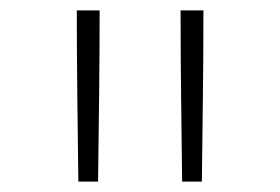

<svg xmlns="http://www.w3.org/2000/svg" viewBox="-20 -792 540 370"><path d="M131 -442Q130 -524 129 -606.5Q128 -689 128 -772H172Q172 -689 171 -606.5Q170 -524 169 -442ZM331 -442Q330 -524 329 -606.5Q328 -689 328 -772H372Q372 -689 371 -606.5Q370 -524 369 -442Z"/></svg>

Font: Iosevka Term Curly Extralight
Style: Regular
Weight: 200
Designer: Belleve Invis
Foundry: Belleve Invis
Version: Version 32.3.0